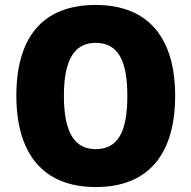

<svg xmlns="http://www.w3.org/2000/svg" viewBox="-20 -745 772 775"><path d="M687 -358C687 -585 585 -725 366 -725C147 -725 46 -588 46 -359C46 -129 150 10 367 10C584 10 687 -129 687 -358ZM238 -358C238 -497 276 -572 366 -572C460 -572 494 -495 494 -358C494 -216 458 -143 366 -143C277 -143 238 -217 238 -358Z"/></svg>

Font: Noto Sans Armenian SemiCondensed Black
Style: Regular
Weight: 900
Width: 4
Designer: Monotype Design Team
Foundry: Monotype Imaging Inc.
Version: Version 2.008